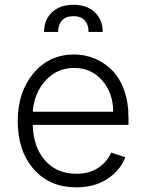

<svg xmlns="http://www.w3.org/2000/svg" viewBox="-20 -784 621 815"><path d="M167 -648.4Q167 -700.2 200.7 -731.9Q234.4 -763.7 292 -763.7Q349.1 -763.7 382.6 -731.9Q416 -700.2 416 -648.4H356Q356 -678.7 340.1 -697Q324.2 -715.3 292 -715.3Q258.8 -715.3 242.7 -696.8Q226.6 -678.2 226.6 -648.4ZM304.2 11.2Q190.4 11.2 122.8 -66.4Q55.2 -144 55.2 -269.5Q55.2 -393.6 122.1 -473.1Q189 -552.7 294.4 -552.7Q339.8 -552.7 380.6 -536.1Q421.4 -519.5 454.1 -487.5Q486.8 -455.6 506.1 -403.3Q525.4 -351.1 525.4 -285.2V-253.9H119.1Q121.6 -159.2 171.4 -102.8Q221.2 -46.4 304.2 -46.4Q359.4 -46.4 397 -71.5Q434.6 -96.7 451.7 -136.2L511.7 -116.7Q491.7 -62 437 -25.4Q382.3 11.2 304.2 11.2ZM119.1 -309.6H460.4Q460.4 -389.2 413.8 -442.4Q367.2 -495.6 294.4 -495.6Q221.7 -495.6 173.1 -441.9Q124.5 -388.2 119.1 -309.6Z"/></svg>

Font: Interop Light
Style: Regular
Weight: 300
Designer: Rasmus Andersson, Google, Jang Haemin
Foundry: jhaemin
Version: Version 1.007